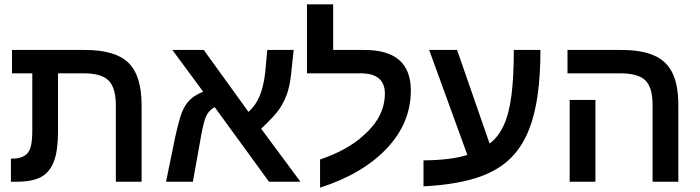

<svg xmlns="http://www.w3.org/2000/svg" viewBox="-20 -833 3209 880"><path d="M128 -497H35V-604H370Q509 -604 569 -545Q629 -486 629 -350V0H511V-349Q511 -431 477.5 -464Q444 -497 364 -497H246V-232Q246 -189 241.5 -154.5Q237 -120 228 -96Q210 -46 170.5 -23Q131 0 54 0H30V-106H38Q72 -106 92 -119Q112 -131 120 -157.5Q128 -184 128 -237Z M770 -604H914L1119 -320Q1152 -350 1169.5 -391.5Q1187 -433 1195 -496L1205 -604H1326L1314 -491Q1309 -443 1295 -401Q1285 -375 1271.5 -351Q1258 -327 1235 -301.5Q1212 -276 1177 -243L1357 0H1213L964 -342Q933 -325 921 -291Q910 -261 897 -184L864 0H741L782 -200Q791 -241 799 -271Q807 -301 814 -319Q829 -355 851 -376Q873 -397 911 -413Z M1447 27V-102Q1573 -145 1646 -212Q1744 -298 1744 -404Q1744 -497 1633 -497H1387V-813H1507V-604H1651Q1863 -604 1863 -418Q1863 -269 1752 -152Q1641 -35 1447 27Z M1921 -98Q2048 -99 2122 -123L1947 -604H2075L2224 -175Q2264 -205 2288.5 -258Q2313 -311 2324 -395Q2335 -479 2335 -604H2457Q2457 -372 2406 -243Q2373 -156 2312 -100Q2251 -44 2155 -15Q2059 14 1921 21Z M3089 0H2971V-352Q2971 -432 2938 -464.5Q2905 -497 2822 -497H2581V-604H2828Q2922 -604 2979.5 -578Q3037 -552 3063 -496.5Q3089 -441 3089 -351ZM2709 -375V0H2591V-375Z"/></svg>

Font: Noto Sans Hebrew Droid SemiBold
Style: Regular
Weight: 600
Designer: Monotype Design Team
Foundry: Monotype Imaging Inc.
Version: Version 1.100; ttfautohint (v1.8.4.7-5d5b)